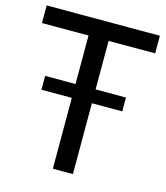

<svg xmlns="http://www.w3.org/2000/svg" viewBox="-111 -825 787 910"><g transform="rotate(15 283.0 -370.0)"><path d="M233.5 0V-653.5H5V-740H560.5V-653.5H332V0ZM84.5 -347.5V-415.5H481V-347.5Z"/></g></svg>

Font: Encode Sans Semi Condensed Medium
Style: Regular
Weight: 500
Width: 4
Designer: Multiple Designers
Foundry: Impallari Type
Version: Version 3.000; ttfautohint (v1.8.3) -l 8 -r 50 -G 200 -x 14 